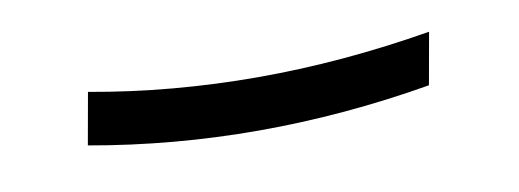

<svg xmlns="http://www.w3.org/2000/svg" viewBox="-26 -434 551 204"><g transform="rotate(-10 250.0 -332.0)"><path d="M243 -296Q197 -296 151.5 -300Q106 -304 61 -312L71 -368Q115 -360 160.5 -356Q206 -352 252 -352Q298 -352 344.5 -356Q391 -360 439 -368L429 -312Q382 -304 335.5 -300Q289 -296 243 -296Z"/></g></svg>

Font: Iosevka Term Curly Lt Obl
Style: Regular
Weight: 300
Italic angle: -9°
Designer: Belleve Invis
Foundry: Belleve Invis
Version: Version 32.3.0